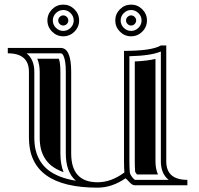

<svg xmlns="http://www.w3.org/2000/svg" viewBox="-20 -822 881 852"><path d="M728.3 -23.9Q693.8 -51.5 693.8 -106V-593.5Q649.9 -574.7 554.2 -572.5V-106Q554.2 -78.6 555.9 -58.6Q556.9 -46.1 570.6 -31.2Q575.7 -25.6 578.9 -23.9ZM97.9 -585.4Q132.3 -557.9 132.3 -503.4V-210.9Q132.3 -180.7 138.4 -155.4Q144.5 -130.1 158.2 -107.7Q171.9 -85.2 193.1 -68.2Q214.4 -51.3 245.5 -38.8Q276.6 -26.4 316.7 -20Q272 -58.6 272 -141.1V-503.4Q272 -553 261.7 -574.5Q256.8 -585.4 249 -585.4ZM717.8 -106Q717.8 -23.9 811.5 -23.9V0H577.1Q566.7 0 552.9 -15.3Q539.1 -30.5 536.6 -30.5Q476.3 10.7 413.1 10.7Q108.4 10.7 108.4 -210.9V-503.4Q108.4 -585.4 14.6 -585.4V-609.4H249Q295.9 -609.4 295.9 -503.4V-141.1Q295.9 -13.2 413.1 -13.2Q473.4 -13.2 532 -56.6Q530.3 -77.6 530.3 -106V-596.2Q653.3 -596.2 694.3 -620.4L717.8 -620.1ZM680.9 -47.9H587.9Q580.1 -56.9 579.6 -60.5Q578.1 -79.6 578.1 -106V-549.3Q633.1 -551.8 669.9 -560.5V-106Q669.9 -73.2 680.9 -47.9ZM145.3 -561.5H241.2Q248 -543 248 -503.4V-141.1Q248 -93.5 262 -58.1L254.4 -61Q226.6 -72 208 -86.9Q190.2 -101.3 178.7 -120.1Q167 -139.4 161.6 -160.9Q156.2 -183.6 156.2 -210.9V-503.4Q156.2 -536.1 145.3 -561.5ZM529.2 -763.8Q515.4 -750 515.4 -731.2Q515.4 -712.4 529.2 -698.6Q543 -684.8 561.8 -684.8Q580.6 -684.8 594.4 -698.6Q608.2 -712.4 608.2 -731.2Q608.2 -750 594.4 -763.8Q580.6 -777.6 561.8 -777.6Q543 -777.6 529.2 -763.8ZM228.1 -763.8Q214.4 -750 214.4 -731.2Q214.4 -712.4 228.1 -698.6Q241.9 -684.8 260.7 -684.8Q279.5 -684.8 293.3 -698.6Q307.1 -712.4 307.1 -731.2Q307.1 -750 293.3 -763.8Q279.5 -777.6 260.7 -777.6Q241.9 -777.6 228.1 -763.8ZM546 -715.5Q539.3 -722.2 539.3 -731.2Q539.3 -740.2 546 -746.9Q552.7 -753.7 561.8 -753.7Q570.8 -753.7 577.5 -746.9Q584.2 -740.2 584.2 -731.2Q584.2 -722.2 577.5 -715.5Q570.8 -708.7 561.8 -708.7Q552.7 -708.7 546 -715.5ZM491.5 -731.2Q491.5 -760 512.2 -780.8Q533 -801.5 561.8 -801.5Q590.6 -801.5 611.3 -780.8Q632.1 -760 632.1 -731.2Q632.1 -702.4 611.3 -681.6Q590.6 -660.9 561.8 -660.9Q533 -660.9 512.2 -681.6Q491.5 -702.4 491.5 -731.2ZM245 -715.5Q238.3 -722.2 238.3 -731.2Q238.3 -740.2 245 -746.9Q251.7 -753.7 260.7 -753.7Q269.8 -753.7 276.5 -746.9Q283.2 -740.2 283.2 -731.2Q283.2 -722.2 276.5 -715.5Q269.8 -708.7 260.7 -708.7Q251.7 -708.7 245 -715.5ZM190.4 -731.2Q190.4 -760 211.2 -780.8Q231.9 -801.5 260.7 -801.5Q289.6 -801.5 310.3 -780.8Q331.1 -760 331.1 -731.2Q331.1 -702.4 310.3 -681.6Q289.6 -660.9 260.7 -660.9Q231.9 -660.9 211.2 -681.6Q190.4 -702.4 190.4 -731.2Z"/></svg>

Font: itsadzokeS01
Style: Regular
Weight: 600
Width: 6
Version: Version 0.46